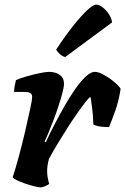

<svg xmlns="http://www.w3.org/2000/svg" viewBox="-20 -811 542 831"><path d="M158 0Q147 0 127.5 -5Q108 -10 87.5 -17Q67 -24 52 -31.5Q37 -39 35 -44Q47 -80 61 -132Q75 -184 88 -239Q101 -294 110 -337Q115 -359 117 -372Q119 -385 119 -393Q119 -413 88 -413H41Q41 -426 44 -441Q47 -456 49 -464Q63 -471 92 -479.5Q121 -488 149.5 -494Q178 -500 192 -500Q220 -500 238.5 -487Q257 -474 257 -448Q257 -435 250 -408.5Q243 -382 232.5 -350Q222 -318 210 -287Q198 -256 188 -232Q178 -208 173 -199L178 -195Q194 -230 215 -270.5Q236 -311 259 -351.5Q282 -392 305.5 -425.5Q329 -459 351 -479.5Q373 -500 390 -500Q404 -500 422 -491Q440 -482 457.5 -469.5Q475 -457 487.5 -444.5Q500 -432 502 -426Q494 -374 479 -332Q464 -290 452 -261Q423 -261 407 -264.5Q391 -268 384 -272Q383 -312 378.5 -346Q374 -380 372 -391Q367 -391 352 -372Q337 -353 315.5 -322.5Q294 -292 271 -256Q248 -220 227 -185Q206 -150 192 -123Q184 -96 184 -69Q184 -45 193 -15Q186 -10 176 -5.5Q166 -1 158 0ZM262 -564Q248 -568 237.5 -578.5Q227 -589 223 -596Q260 -653 295 -697Q330 -741 356.5 -766Q383 -791 396 -791Q409 -791 424 -779.5Q439 -768 451 -750Q463 -732 465 -714Z"/></svg>

Font: Texturina Black
Style: Italic
Weight: 900
Italic angle: -11°
Designer: Guillermo Torres Carreño
Foundry: Omnibus-Type
Version: Version 1.002; ttfautohint (v1.8.3)